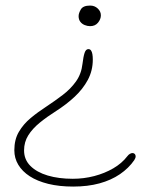

<svg xmlns="http://www.w3.org/2000/svg" viewBox="-20 -446 532 690"><path d="M297.5 -269.5Q303.5 -269.5 307 -264.8Q310.5 -260 312 -251.5Q313.5 -243 313.5 -232Q313.5 -192.5 295.8 -159.2Q278 -126 248.2 -98.2Q218.5 -70.5 181.5 -47Q148.5 -26 122.5 -4.8Q96.5 16.5 81.5 40.5Q66.5 64.5 66.5 94.5Q66.5 127.5 89.2 150.2Q112 173 151.5 184.8Q191 196.5 241.5 196.5Q281 196.5 318.5 186.8Q356 177 387 159Q418 141 437.5 115.5Q442 109.5 447 106.8Q452 104 456 104Q461 104 464.2 107.2Q467.5 110.5 467.5 116Q467.5 119 466.2 122.2Q465 125.5 462.5 129.5Q442.5 158.5 411 180Q379.5 201.5 337.5 213Q295.5 224.5 243 224.5Q193 224.5 153.5 214.8Q114 205 87 187.5Q60 170 45.8 146.2Q31.5 122.5 31.5 94Q31.5 55.5 47.8 27.8Q64 0 90.5 -22Q117 -44 148 -64Q177.5 -83.5 205.5 -104.8Q233.5 -126 253 -153.2Q272.5 -180.5 276.5 -217Q279.5 -242.5 284 -256Q288.5 -269.5 297.5 -269.5ZM304 -426Q320 -426 331.2 -415.5Q342.5 -405 342.5 -391Q342.5 -377 332.2 -364.5Q322 -352 304 -352Q294 -352 284.2 -356Q274.5 -360 268.5 -368Q262.5 -376 262.5 -388Q262.5 -398.5 270.5 -412.2Q278.5 -426 304 -426Z"/></svg>

Font: Gluten Thin Thin
Style: Regular
Weight: 250
Version: Version 1.300